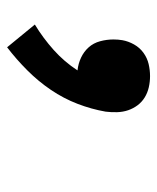

<svg xmlns="http://www.w3.org/2000/svg" viewBox="29 -266 442 540"><g transform="rotate(90 250.0 4.0)"><path d="M113 205 49 127Q87 104 120.5 74Q154 44 178 7Q159 5 142 -3Q125 -11 113 -24.5Q101 -38 96 -56.5Q91 -75 91 -94Q91 -101 91.5 -107Q92 -113 93 -119Q96 -136 105 -152Q114 -168 128.5 -178.5Q143 -189 160 -193Q177 -197 194 -197Q210 -197 225.5 -193.5Q241 -190 254 -182Q267 -174 276 -162Q285 -150 290 -135.5Q295 -121 295.5 -104.5Q296 -88 294 -72Q287 -32 272 7Q257 46 233 81.5Q209 117 178 148Q147 179 113 205Z"/></g></svg>

Font: Iosevka Curly XBdObl
Style: Regular
Weight: 800
Italic angle: -9°
Monospace: yes
Designer: Belleve Invis
Foundry: Belleve Invis
Version: Version 11.1.0; ttfautohint (v1.8.3)